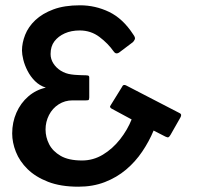

<svg xmlns="http://www.w3.org/2000/svg" viewBox="-20 -696 744 725"><path d="M276 9Q209 9 161.5 -9.5Q114 -28 84 -57.5Q54 -87 40 -122.5Q26 -158 26 -192Q26 -234 42 -270.5Q58 -307 87 -332Q116 -357 153 -365Q129 -373 112 -390Q95 -407 84 -428.5Q73 -450 68 -470.5Q63 -491 63 -505Q63 -534 75 -564.5Q87 -595 113.5 -620Q140 -645 181.5 -660.5Q223 -676 282 -676Q340 -676 392 -651Q444 -626 483 -566Q492 -554 489 -547.5Q486 -541 482 -537L429 -497Q417 -490 409 -502Q388 -532 355.5 -556.5Q323 -581 281 -581Q249 -581 224.5 -570Q200 -559 185.5 -540Q171 -521 171 -492Q171 -473 181.5 -456.5Q192 -440 209.5 -429Q227 -418 249 -415Q253 -414 261.5 -413.5Q270 -413 278.5 -412.5Q287 -412 291 -412Q306 -412 311.5 -411Q317 -410 317 -404V-328Q317 -319 313.5 -318Q310 -317 304 -317H254Q225 -317 201.5 -302Q178 -287 165 -261.5Q152 -236 152 -207Q152 -178 165.5 -151.5Q179 -125 209 -107.5Q239 -90 290 -90Q332 -90 368.5 -112Q405 -134 433 -169.5Q461 -205 477 -245L401 -286Q398 -288 396 -291Q394 -294 400 -302L439 -365Q443 -374 447.5 -375Q452 -376 457 -373L658 -269Q664 -266 664 -261.5Q664 -257 661 -252L624 -187Q620 -180 616.5 -178Q613 -176 605 -180L560 -203Q543 -162 517 -123.5Q491 -85 456 -55.5Q421 -26 376 -8.5Q331 9 276 9Z"/></svg>

Font: Glory SemiBold
Style: Regular
Weight: 600
Designer: Robert Leuschke
Foundry: Robert Leuschke
Version: Version 1.011